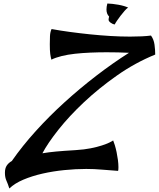

<svg xmlns="http://www.w3.org/2000/svg" viewBox="-20 -903 902 1091"><path d="M272 -564Q268 -578 265.5 -596.5Q263 -615 263 -651Q263 -674 264 -697.5Q265 -721 273 -738Q322 -729 377.5 -721.5Q433 -714 491 -708Q549 -702 607 -698.5Q665 -695 719 -695Q793 -695 838 -701Q854 -679 858 -649Q862 -619 862 -593Q747 -546 644 -473.5Q541 -401 457 -322Q373 -243 312 -166Q251 -89 221 -32Q239 -35 258 -37.5Q277 -40 299 -42Q321 -44 348 -46Q375 -48 410 -50Q459 -53 496 -60.5Q533 -68 559 -76.5Q585 -85 600.5 -92.5Q616 -100 623 -105Q627 -96 632.5 -78Q638 -60 642.5 -38.5Q647 -17 650 5.5Q653 28 653 47Q653 57 652.5 60.5Q652 64 651 68Q606 65 560.5 61Q515 57 470 57Q410 57 345.5 63.5Q281 70 221.5 83.5Q162 97 112.5 118Q63 139 33 168Q25 142 16.5 123.5Q8 105 8 79Q8 53 18.5 37.5Q29 22 47 12Q107 -74 183.5 -158.5Q260 -243 347 -322Q434 -401 527 -472.5Q620 -544 713 -603Q653 -606 586 -606Q539 -606 493 -604Q447 -602 406 -597.5Q365 -593 330.5 -584.5Q296 -576 272 -564ZM597 -791Q597 -797 600 -809Q585 -824 585 -849Q585 -865 590 -883Q602 -883 619 -881Q636 -879 653 -876Q670 -873 685 -868.5Q700 -864 708 -860Q700 -855 688.5 -842Q677 -829 665.5 -814Q654 -799 644.5 -785Q635 -771 632 -764Q619 -766 608 -774.5Q597 -783 597 -791Z"/></svg>

Font: Kaushan Script
Style: Regular
Weight: 400
Designer: Pablo Impallari
Foundry: Pablo Impallari
Version: Version 1.002